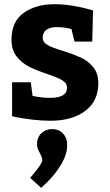

<svg xmlns="http://www.w3.org/2000/svg" viewBox="-20 -570 527 922"><path d="M220.2 -100.1Q302.2 -100.1 301.8 -148.9Q301.8 -170.9 278.8 -184.6Q255.9 -198.2 206.1 -214.8Q152.8 -232.9 118.9 -250Q85 -267.1 60.1 -298.6Q35.2 -330.1 35.2 -378.9Q35.2 -466.8 94 -508.3Q152.8 -549.8 241.2 -549.8Q281.2 -549.8 322.5 -543.5Q363.8 -537.1 391.8 -529.5Q419.9 -522 426.8 -520L422.9 -370.1H337.9L323.2 -430.2Q323.2 -431.2 301 -435.5Q278.8 -439.9 253.9 -439.9Q220.7 -439.9 202.9 -427Q185.1 -414.1 185.1 -389.2Q185.1 -367.2 208 -354Q231 -340.8 280.8 -326.2Q334 -309.1 368.4 -293.5Q402.8 -277.8 427.5 -247.8Q452.1 -217.8 452.1 -169.9Q452.1 -85 389.6 -37.6Q327.1 9.8 222.2 9.8Q180.2 9.8 139.2 4.9Q98.1 0 71.5 -4.9Q44.9 -9.8 38.1 -12.2V-174.8H127.9L136.2 -109.9Q136.2 -108.9 162.6 -104.5Q189 -100.1 220.2 -100.1ZM231 49.8Q261.7 49.8 282.2 70.8Q302.7 91.8 302.7 127.9Q302.7 172.9 269.8 226.3Q236.8 279.8 177.7 332L125 284.2Q128.9 279.3 142.8 262.7Q156.7 246.1 169.9 227.1Q183.1 208 183.1 198.2Q183.1 190.4 179.4 182.1Q175.8 173.8 171.9 166Q157.7 142.1 157.7 123Q157.7 89.8 178.7 69.8Q199.7 49.8 231 49.8Z"/></svg>

Font: Kadwa
Style: Bold
Weight: 700
Designer: Sol Matas
Foundry: Sol Matas
Version: Version 1.001;PS 001.000;hotconv 1.0.70;makeotf.lib2.5.58329